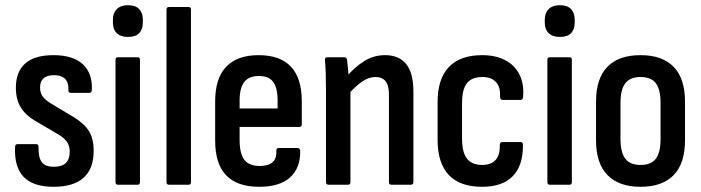

<svg xmlns="http://www.w3.org/2000/svg" viewBox="-20 -710 2696 738"><path d="M186 8Q107 8 70.5 -30.5Q34 -69 38 -146Q39 -156 47 -156H119Q128 -156 128 -146Q127 -105 140.5 -87Q154 -69 187 -69Q218 -69 233 -83.5Q248 -98 248 -127Q248 -149 237.5 -164.5Q227 -180 203 -194L116 -245Q77 -268 59 -298.5Q41 -329 41 -373Q41 -435 77.5 -466.5Q114 -498 185 -498Q261 -498 298.5 -463Q336 -428 333 -364Q332 -353 323 -353H252Q248 -353 245 -356Q242 -359 243 -366Q244 -393 230 -407Q216 -421 188 -421Q161 -421 147.5 -409Q134 -397 134 -374Q134 -353 144 -339Q154 -325 178 -311L263 -260Q304 -235 322 -206Q340 -177 340 -130Q340 -62 301.5 -27Q263 8 186 8Z M433 0Q424 0 424 -10V-480Q424 -490 433 -490H509Q518 -490 518 -480V-10Q518 0 509 0ZM472 -568Q444 -568 429 -582.5Q414 -597 414 -623V-635Q414 -660 429 -675Q444 -690 472 -690Q501 -690 515 -675Q529 -660 529 -635V-623Q529 -597 515 -582.5Q501 -568 472 -568Z M629 0Q620 0 620 -10V-673Q620 -683 629 -683H705Q714 -683 714 -673V-10Q714 0 705 0Z M976 8Q892 8 849.5 -36Q807 -80 807 -170V-320Q807 -409 849.5 -453.5Q892 -498 974 -498Q1057 -498 1098.5 -453.5Q1140 -409 1140 -321V-233Q1140 -222 1131 -222H901V-173Q901 -120 919 -96Q937 -72 978 -72Q1011 -72 1027.5 -86.5Q1044 -101 1042 -130Q1042 -141 1051 -141H1124Q1132 -141 1134 -131Q1135 -64 1095 -28Q1055 8 976 8ZM901 -293H1047V-324Q1047 -373 1030 -395.5Q1013 -418 975 -418Q937 -418 919 -395Q901 -372 901 -324Z M1484 0Q1475 0 1475 -10V-347Q1475 -382 1462 -398Q1449 -414 1423 -414Q1398 -414 1373.5 -397.5Q1349 -381 1317 -346L1309 -412Q1344 -453 1380.5 -475.5Q1417 -498 1460 -498Q1514 -498 1541.5 -463.5Q1569 -429 1569 -358V-10Q1569 0 1559 0ZM1243 0Q1233 0 1233 -10V-366Q1233 -402 1232 -430.5Q1231 -459 1229 -477Q1228 -490 1237 -490H1304Q1312 -490 1314 -480Q1316 -463 1318.5 -435Q1321 -407 1322 -390L1327 -368V-10Q1327 0 1318 0Z M1833 8Q1748 8 1705 -37.5Q1662 -83 1662 -173V-318Q1662 -407 1705.5 -452.5Q1749 -498 1833 -498Q1885 -498 1921.5 -479Q1958 -460 1976 -425Q1994 -390 1991 -343Q1991 -326 1981 -326H1912Q1902 -326 1902 -339Q1904 -376 1886 -395Q1868 -414 1834 -414Q1794 -414 1775 -390.5Q1756 -367 1756 -313V-178Q1756 -124 1775 -100Q1794 -76 1833 -76Q1868 -76 1885 -95Q1902 -114 1901 -151Q1901 -164 1911 -164H1981Q1990 -164 1990 -153Q1991 -75 1951.5 -33.5Q1912 8 1833 8Z M2093 0Q2084 0 2084 -10V-480Q2084 -490 2093 -490H2169Q2178 -490 2178 -480V-10Q2178 0 2169 0ZM2132 -568Q2104 -568 2089 -582.5Q2074 -597 2074 -623V-635Q2074 -660 2089 -675Q2104 -690 2132 -690Q2161 -690 2175 -675Q2189 -660 2189 -635V-623Q2189 -597 2175 -582.5Q2161 -568 2132 -568Z M2442 8Q2359 8 2315 -37Q2271 -82 2271 -171V-319Q2271 -408 2314.5 -453Q2358 -498 2442 -498Q2526 -498 2569.5 -453Q2613 -408 2613 -319V-171Q2613 -82 2569.5 -37Q2526 8 2442 8ZM2442 -76Q2483 -76 2501 -100Q2519 -124 2519 -176V-314Q2519 -366 2501 -390Q2483 -414 2442 -414Q2402 -414 2383.5 -390Q2365 -366 2365 -314V-176Q2365 -124 2383.5 -100Q2402 -76 2442 -76Z"/></svg>

Font: Sofia Sans Condensed SemiBold
Style: Regular
Weight: 600
Designer: Botio Nikoltchev, Ani Petrova
Foundry: lettersoup
Version: Version 4.101